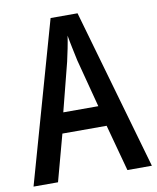

<svg xmlns="http://www.w3.org/2000/svg" viewBox="-81 -778 689 842"><g transform="rotate(-10 263.5 -357.5)"><path d="M418 0H527L322 -715H202L0 0H109L165 -207H362ZM285 -512 341 -298H185L240 -513C248 -548 257 -591 262 -626C267 -595 278 -546 285 -512Z"/></g></svg>

Font: Noto Sans Devanagari Condensed Medium
Style: Regular
Weight: 500
Width: 3
Designer: Jelle Bosma - Monotype Design Team
Foundry: Monotype Imaging Inc.
Version: Version 2.004